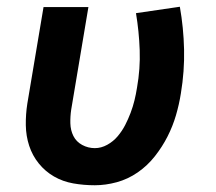

<svg xmlns="http://www.w3.org/2000/svg" viewBox="-20 -541 640 569"><path d="M261 8Q228 8 197 2.5Q166 -3 140 -18Q114 -33 95 -56.5Q76 -80 66.5 -109Q57 -138 56.5 -170Q56 -202 61 -234L109 -520H242L191 -216Q188 -196 188.5 -175.5Q189 -155 197.5 -138Q206 -121 223.5 -111.5Q241 -102 261 -102Q280 -102 298 -112Q316 -122 329 -137.5Q342 -153 351 -170.5Q360 -188 367 -206.5Q374 -225 378.5 -243.5Q383 -262 386 -281Q396 -337 394 -392.5Q392 -448 383 -502L513 -521Q524 -459 525.5 -394.5Q527 -330 516 -264Q511 -232 501.5 -199.5Q492 -167 476.5 -136.5Q461 -106 439 -78Q417 -50 388 -30Q359 -10 326 -1Q293 8 261 8Z"/></svg>

Font: Iosevka Aile Extrabold
Style: Italic
Weight: 800
Italic angle: -9°
Designer: Belleve Invis
Foundry: Belleve Invis
Version: Version 31.1.0; ttfautohint (v1.8.4)